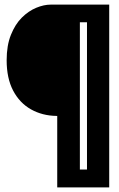

<svg xmlns="http://www.w3.org/2000/svg" viewBox="-20 -680 516 831"><path d="M227.7 131V-178.3H224Q163 -179.2 113.9 -206.8Q64.8 -234.5 36.8 -287.9Q8.8 -341.3 8.8 -419.2Q8.8 -483.2 27.2 -529Q45.5 -574.8 74.3 -603.6Q103.2 -632.3 136.5 -646.2Q169.8 -660 199 -660H325.7V131ZM296.8 131V53.7H388.8V131ZM356.5 131V-660H452.7V131ZM284.7 -583.7V-660H402.5V-583.7Z"/></svg>

Font: Bricolage Grotesque 96pt ExtraBold Condensed
Style: Regular
Weight: 800
Width: 3
Version: Version 1.001;gftools[0.9.33.dev8+g029e19f]